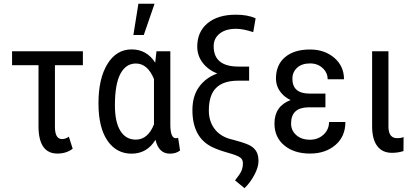

<svg xmlns="http://www.w3.org/2000/svg" viewBox="-20 -798 2185 1010"><path d="M416 -455.1H269V-131.3Q269 -66.4 306.2 -66.4Q325.2 -66.4 342.3 -79.1L362.3 -15.6Q329.1 9.8 282.2 9.8Q185.5 9.8 182.6 -126.5V-455.1H43.5V-528.3H416Z M584.5 -244.1Q584.5 -155.8 613.3 -109.6Q642.1 -63.5 694.3 -63.5Q757.8 -63.5 790 -143.6V-382.3Q756.3 -463.9 694.8 -463.9Q642.1 -463.9 613.3 -409.7Q584.5 -355.5 584.5 -244.1ZM876 -528.3V-141.1Q876.5 -70.8 905.3 -70.8Q912.1 -70.8 917 -73.2L927.2 -6.3Q906.2 10.3 873.5 10.3Q814.9 10.3 797.9 -62.5Q753.4 10.3 671.9 10.3Q592.3 10.3 545.2 -58.3Q498 -127 498 -254.4Q498 -384.8 545.2 -461.4Q592.3 -538.1 672.4 -538.1Q752 -538.1 796.4 -468.3L803.2 -528.3ZM708 -778.3H793L736.3 -613.8H681.6Z M1312 -628.9Q1259.3 -646.5 1221.7 -646.5Q1167 -646.5 1135.5 -621.3Q1104 -596.2 1104 -554.7Q1104 -447.8 1234.4 -447.8H1290.5V-373.5H1229.5Q1154.3 -373 1116.5 -335.2Q1078.6 -297.4 1078.6 -216.8Q1078.6 -163.1 1105.5 -124.5Q1132.3 -85.9 1182.1 -69.3L1221.2 -58.6Q1278.3 -43 1299.1 -30.3Q1319.8 -17.6 1329.8 1.2Q1339.8 20 1339.8 49.3Q1339.8 81.1 1318.1 122.1Q1296.4 163.1 1266.1 191.9L1216.3 150.9Q1242.7 118.2 1250.2 100.6Q1257.8 83 1257.8 60.1Q1257.8 41 1243.2 30.3Q1228.5 19.5 1179.2 5.6Q1129.9 -8.3 1098.1 -23.4Q992.2 -73.7 992.2 -218.8Q992.2 -292.5 1027.3 -341.1Q1062.5 -389.6 1122.6 -411.1Q1073.2 -431.6 1045.4 -468.8Q1017.6 -505.9 1017.6 -552.7Q1017.6 -630.4 1071.5 -675.5Q1125.5 -720.7 1220.7 -720.7Q1283.2 -720.7 1324.7 -701.7Z M1511.2 -148.4Q1511.2 -111.3 1538.6 -87.2Q1565.9 -63 1610.8 -63Q1652.8 -63 1681.9 -89.8Q1710.9 -116.7 1710.9 -156.2H1796.9Q1796.9 -80.1 1744.4 -35.2Q1691.9 9.8 1610.8 9.8Q1527.3 9.8 1475.6 -33Q1423.8 -75.7 1423.8 -148.4Q1423.8 -239.3 1508.3 -271.5Q1472.2 -289.1 1451.9 -318.8Q1431.6 -348.6 1431.6 -384.3Q1431.6 -457 1479.5 -497.3Q1527.3 -537.6 1610.8 -537.6Q1687.5 -537.6 1738.5 -493.9Q1789.6 -450.2 1789.6 -380.9H1703.6Q1703.6 -415.5 1677.2 -439.9Q1650.9 -464.4 1610.8 -464.4Q1567.9 -464.4 1543 -441.7Q1518.1 -418.9 1518.1 -383.8Q1518.1 -305.7 1608.4 -305.7H1691.9V-233.4H1601.1Q1511.2 -231.9 1511.2 -148.4Z M2023.4 -528.3V-128.4Q2024.9 -71.3 2068.8 -71.3Q2091.3 -71.3 2103 -77.1L2102.5 -3.4Q2074.7 5.9 2041.5 5.9Q1991.2 5.9 1964.4 -29.8Q1937.5 -65.4 1937.5 -134.3V-528.3Z"/></svg>

Font: MAUL Condensed
Style: Condensed Regular
Weight: 400
Designer: MAUL
Version: Version 1.0; 2020; ttfautohint (v1.8.3)